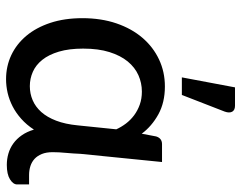

<svg xmlns="http://www.w3.org/2000/svg" viewBox="-101 -688 796 634"><g transform="rotate(90 297.0 -371.0)"><path d="M407 -357Q399.5 -373.5 388 -388.8Q376.5 -404 360.8 -415.8Q345 -427.5 325.5 -434.5Q306 -441.5 282.5 -441.5Q254 -441.5 228.2 -430Q202.5 -418.5 183 -394.8Q163.5 -371 152 -334.5Q140.5 -298 140.5 -247.5Q140.5 -201 150.5 -167.5Q160.5 -134 177.5 -112.8Q194.5 -91.5 217 -81.5Q239.5 -71.5 264.5 -71.5Q289 -71.5 310.8 -80.8Q332.5 -90 349.8 -109.2Q367 -128.5 378.5 -158.5Q390 -188.5 394 -230ZM589 -69V-29.5Q589 -16.5 572.2 -6Q555.5 4.5 524.5 4.5Q505 4.5 487 -0.8Q469 -6 453.8 -17Q438.5 -28 426.8 -44.8Q415 -61.5 408 -85Q392 -60.5 372.2 -43Q352.5 -25.5 331 -14.5Q309.5 -3.5 286.8 1.8Q264 7 241.5 7Q199 7 162.2 -10.2Q125.5 -27.5 98.2 -60Q71 -92.5 55.5 -139.2Q40 -186 40 -245Q40 -307 57.2 -357.5Q74.5 -408 105 -443.5Q135.5 -479 176.5 -498.2Q217.5 -517.5 265.5 -517.5Q318.5 -517.5 357.8 -495.8Q397 -474 421.5 -441L430.5 -488.5Q436.5 -508 456 -508H515L488 -239Q487 -214.5 484.8 -191Q482.5 -167.5 482.5 -147Q482.5 -126 488.5 -111.2Q494.5 -96.5 504.5 -87.2Q514.5 -78 528.2 -73.5Q542 -69 558 -69ZM235.5 -573.5 268.5 -749H329Q343.5 -749 348.8 -739.8Q354 -730.5 348.5 -715L293.5 -573.5Z"/></g></svg>

Font: Lato 2
Style: Regular
Weight: 500
Designer: Lukasz Dziedzic with Adam Twardoch and Botio Nikoltchev
Foundry: tyPoland Lukasz Dziedzic
Version: Version 2.015; 2015-08-06; http://www.latofonts.com/